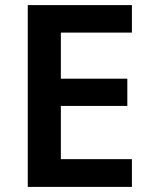

<svg xmlns="http://www.w3.org/2000/svg" viewBox="-20 -734 593 754"><path d="M498 0H89V-714H498V-606H219V-425H480V-318H219V-109H498Z"/></svg>

Font: Noto Sans Meetei Mayek SemiBold
Style: Regular
Weight: 600
Designer: Monotype Design Team and Neelakash Kshetrimayum
Foundry: Monotype Imaging Inc.
Version: Version 2.002; ttfautohint (v1.8.4.7-5d5b)